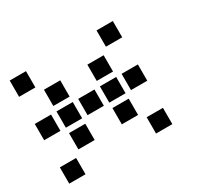

<svg xmlns="http://www.w3.org/2000/svg" viewBox="-106 -734 812 766"><g transform="rotate(-30 300.0 -350.5)"><path d="M14 -588Q13 -588 13 -588Q13 -588 13 -587V-514Q13 -513 13 -513Q13 -513 14 -513H87Q88 -513 88 -513Q88 -513 88 -514V-587Q88 -588 88 -588Q88 -588 87 -588ZM414 -588Q413 -588 413 -588Q413 -588 413 -587V-514Q413 -513 413 -513Q413 -513 414 -513H487Q488 -513 488 -513Q488 -513 488 -514V-587Q488 -588 488 -588Q488 -588 487 -588ZM114 -488Q113 -488 113 -488Q113 -488 113 -487V-414Q113 -413 113 -413Q113 -413 114 -413H187Q188 -413 188 -413Q188 -413 188 -414V-487Q188 -488 188 -488Q188 -488 187 -488ZM314 -488Q313 -488 313 -488Q313 -488 313 -487V-414Q313 -413 313 -413Q313 -413 314 -413H387Q388 -413 388 -413Q388 -413 388 -414V-487Q388 -488 388 -488Q388 -488 387 -488ZM14 -388Q13 -388 13 -388Q13 -388 13 -387V-314Q13 -313 13 -313Q13 -313 14 -313H87Q88 -313 88 -313Q88 -313 88 -314V-387Q88 -388 88 -388Q88 -388 87 -388ZM114 -388Q113 -388 113 -388Q113 -388 113 -387V-314Q113 -313 113 -313Q113 -313 114 -313H187Q188 -313 188 -313Q188 -313 188 -314V-387Q188 -388 188 -388Q188 -388 187 -388ZM214 -388Q213 -388 213 -388Q213 -388 213 -387V-314Q213 -313 213 -313Q213 -313 214 -313H287Q288 -313 288 -313Q288 -313 288 -314V-387Q288 -388 288 -388Q288 -388 287 -388ZM314 -388Q313 -388 313 -388Q313 -388 313 -387V-314Q313 -313 313 -313Q313 -313 314 -313H387Q388 -313 388 -313Q388 -313 388 -314V-387Q388 -388 388 -388Q388 -388 387 -388ZM414 -388Q413 -388 413 -388Q413 -388 413 -387V-314Q413 -313 413 -313Q413 -313 414 -313H487Q488 -313 488 -313Q488 -313 488 -314V-387Q488 -388 488 -388Q488 -388 487 -388ZM114 -288Q113 -288 113 -288Q113 -288 113 -287V-214Q113 -213 113 -213Q113 -213 114 -213H187Q188 -213 188 -213Q188 -213 188 -214V-287Q188 -288 188 -288Q188 -288 187 -288ZM314 -288Q313 -288 313 -288Q313 -288 313 -287V-214Q313 -213 313 -213Q313 -213 314 -213H387Q388 -213 388 -213Q388 -213 388 -214V-287Q388 -288 388 -288Q388 -288 387 -288ZM14 -188Q13 -188 13 -188Q13 -188 13 -187V-114Q13 -113 13 -113Q13 -113 14 -113H87Q88 -113 88 -113Q88 -113 88 -114V-187Q88 -188 88 -188Q88 -188 87 -188ZM414 -188Q413 -188 413 -188Q413 -188 413 -187V-114Q413 -113 413 -113Q413 -113 414 -113H487Q488 -113 488 -113Q488 -113 488 -114V-187Q488 -188 488 -188Q488 -188 487 -188Z"/></g></svg>

Font: Doto Black
Style: Bold
Weight: 700
Monospace: yes
Version: Version 1.000